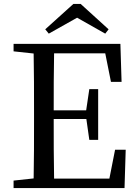

<svg xmlns="http://www.w3.org/2000/svg" viewBox="-20 -956 700 976"><path d="M372 -866 515 -785 532 -807 390 -936H353L210 -807L228 -785ZM565 -195 536 -48H255C253 -145 253 -243 253 -351H419L434 -245H479V-503H434L418 -395H253C253 -494 253 -590 255 -685H515L544 -540H598L592 -733H49V-695L151 -684C153 -588 153 -491 153 -393V-339C153 -241 153 -145 151 -49L49 -38V0H613L619 -195Z"/></svg>

Font: Noto Serif CJK JP Medium
Style: Regular
Weight: 500
Designer: Ryoko NISHIZUKA 西塚涼子 (kana & ideographs); Frank Grießhammer (Latin, Greek & Cyrillic); Wenlong ZHANG 张文龙 (bopomofo); San
Foundry: Adobe Systems Incorporated
Version: Version 1.000;PS 1;hotconv 16.6.53;makeotf.lib2.5.65590